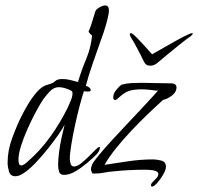

<svg xmlns="http://www.w3.org/2000/svg" viewBox="-20 -644 730 707"><path d="M688 -522Q688 -522 689 -521.5Q690 -521 690 -520Q689 -516 682 -510.5Q675 -505 671 -503Q659 -494 638.5 -477.5Q618 -461 598 -444.5Q578 -428 565 -417Q550 -402 533 -402Q517 -402 510 -417Q505 -428 496.5 -444.5Q488 -461 479 -477.5Q470 -494 464 -503Q463 -505 460 -510.5Q457 -516 458 -520Q460 -522 462 -522Q467 -522 482.5 -506.5Q498 -491 515 -472Q532 -453 540 -444Q567 -459 599 -477.5Q631 -496 656 -509Q681 -522 688 -522ZM37 5Q18 5 13 -12.5Q8 -30 8 -45Q8 -89 24.5 -134.5Q41 -180 60 -218Q69 -236 83.5 -260.5Q98 -285 116.5 -306Q135 -327 155 -332Q175 -337 183 -345Q191 -353 209 -353Q224 -353 238.5 -349.5Q253 -346 267 -342Q280 -385 297.5 -427Q315 -469 319 -513Q315 -516 312 -519.5Q309 -523 306 -527Q314 -546 319.5 -564.5Q325 -583 331 -602Q334 -610 346.5 -617Q359 -624 367 -624Q381 -624 381 -606Q381 -593 375 -570Q369 -547 361.5 -524.5Q354 -502 349 -489Q335 -449 321 -409Q307 -369 296 -328Q301 -327 307.5 -322.5Q314 -318 314 -312Q314 -308 309 -307.5Q304 -307 302 -307Q298 -307 295 -307.5Q292 -308 289 -308Q283 -291 274 -257Q265 -223 256.5 -184Q248 -145 242.5 -111Q237 -77 237 -59Q237 -51 240 -41Q243 -31 253 -31Q264 -31 278 -42Q292 -53 306 -67Q320 -81 331 -92Q342 -103 346 -103Q348 -103 348 -101Q348 -94 344 -87Q340 -80 335 -75Q322 -62 301.5 -44.5Q281 -27 258.5 -13.5Q236 0 216 0Q201 0 197.5 -12Q194 -24 194 -36Q194 -57 197.5 -84Q201 -111 207 -138Q213 -165 218 -185Q211 -171 195 -148Q179 -125 158 -98.5Q137 -72 115 -48.5Q93 -25 72.5 -10Q52 5 37 5ZM58 -35Q64 -35 71 -40Q78 -45 82 -49Q129 -90 165.5 -141Q202 -192 229 -247Q234 -257 240.5 -273Q247 -289 247 -300Q247 -308 242 -310Q233 -315 220.5 -319Q208 -323 197 -323Q178 -323 163.5 -307.5Q149 -292 139 -278Q127 -260 111.5 -231Q96 -202 81.5 -169.5Q67 -137 57.5 -107Q48 -77 48 -56Q48 -51 49.5 -43Q51 -35 58 -35ZM540 43Q536 43 536 38Q536 32 543 25.5Q550 19 556.5 11.5Q563 4 563 -3Q563 -11 552.5 -14.5Q542 -18 529.5 -18.5Q517 -19 512 -19Q456 -19 399 -13Q382 -12 364.5 -8.5Q347 -5 330 -5H321Q315 -13 315 -21Q315 -26 316.5 -30Q318 -34 319 -38Q326 -51 346 -75Q366 -99 393.5 -129Q421 -159 450.5 -190Q480 -221 505 -248Q530 -275 546 -292.5Q562 -310 562 -312L558 -310Q544 -312 529.5 -313.5Q515 -315 501 -315Q474 -315 456 -309.5Q438 -304 418 -285Q414 -281 410 -278Q406 -275 401 -276Q397 -279 397 -285Q397 -299 407 -311.5Q417 -324 427 -332Q445 -337 464 -338Q483 -339 502 -339Q530 -339 557.5 -338Q585 -337 613 -337Q620 -337 625 -333Q630 -329 630 -322Q630 -305 613 -292Q596 -279 580 -276Q557 -255 526 -225.5Q495 -196 463.5 -162.5Q432 -129 406 -96.5Q380 -64 365 -37Q409 -44 454.5 -50.5Q500 -57 544 -57Q558 -57 574.5 -52.5Q591 -48 591 -30Q591 -19 581 -1.5Q571 16 559 29.5Q547 43 540 43Z"/></svg>

Font: Moon Dance
Style: Regular
Weight: 400
Designer: Robert E. Leuschke
Foundry: Robert E. Leuschke
Version: Version 1.010; ttfautohint (v1.8.3)